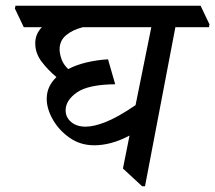

<svg xmlns="http://www.w3.org/2000/svg" viewBox="-20 -640 751 670"><path d="M309 -133Q260 -133 222.5 -159.5Q185 -186 164 -223.5Q143 -261 143 -295Q143 -318 152 -337Q161 -356 177 -371Q148 -395 125.5 -424.5Q103 -454 103 -489Q103 -521 126 -545H63L32 -610L34 -620H680L711 -555L709 -545H592L486 10H476L409 -52L432 -167Q398 -149 367.5 -141Q337 -133 309 -133ZM508 -545H269Q233 -536 210.5 -517Q188 -498 188 -468Q188 -453 194.5 -434Q201 -415 218 -399Q247 -414 283.5 -422.5Q320 -431 357 -433L382 -346Q288 -345 248.5 -317.5Q209 -290 209 -255Q209 -231 228 -214.5Q247 -198 279 -198Q308 -198 349.5 -214.5Q391 -231 453 -273Z"/></svg>

Font: Tiro Devanagari Marathi
Style: Italic
Weight: 400
Italic angle: -11°
Designer: Devanagari: John Hudson & Fiona Ross, assisted by Paul Hanslow. Latin: John Hudson with Paul Hanslow, assisted by Kaja S
Foundry: Tiro Typeworks Ltd.
Version: Version 1.52